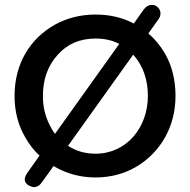

<svg xmlns="http://www.w3.org/2000/svg" viewBox="-20 -716 784 792"><path d="M374 16C436 16 492 1 542 -28C641 -87 704 -192 704 -320C704 -387 689 -446 660 -496C641 -528 619 -555 592 -578L634 -637C639 -644 642 -652 642 -661C642 -672 637 -682 626 -690C621 -694 614 -696 605 -696C594 -696 583 -690 573 -677L532 -619C485 -644 432 -656 374 -656C313 -656 257 -642 206 -614C105 -557 40 -455 40 -320C40 -256 55 -199 85 -148C101 -120 120 -95 143 -74L92 -2C85 9 82 17 82 24C82 35 88 43 100 50C105 51 112 56 120 56C132 56 143 50 152 37L201 -31C202 -30 204 -29 206 -28C257 1 313 16 374 16ZM207 -164C198 -175 191 -188 184 -202C166 -238 157 -277 157 -320C157 -388 177 -445 218 -490C258 -535 310 -557 374 -557C411 -557 443 -550 472 -535ZM374 -82C331 -82 294 -93 261 -114C261 -114 261 -114 261 -115L529 -490C529 -490 529 -490 530 -490C570 -445 590 -388 590 -320C590 -191 503 -82 374 -82Z"/></svg>

Font: Dongle
Style: Regular
Weight: 400
Designer: Yanghee Ryu
Foundry: Yanghee Ryu
Version: Version 2.000